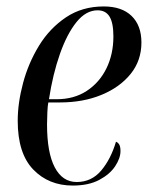

<svg xmlns="http://www.w3.org/2000/svg" viewBox="-20 -566 464 596"><path d="M206 10Q131 10 83 -40Q35 -90 35 -191Q35 -246 51.5 -308Q68 -370 101 -424Q134 -478 184.5 -512Q235 -546 302 -546Q358 -546 388.5 -516.5Q419 -487 419 -434Q419 -378 385.5 -336.5Q352 -295 295 -271.5Q238 -248 166 -248H130Q128 -239 127 -217.5Q126 -196 126 -180Q126 -92 150 -46.5Q174 -1 218 -1Q264 -1 294 -36.5Q324 -72 340 -126Q346 -124 350 -117.5Q354 -111 354 -97Q354 -75 337.5 -50Q321 -25 288 -7.5Q255 10 206 10ZM156 -258Q210 -258 249.5 -284Q289 -310 310.5 -354Q332 -398 332 -453Q332 -495 320 -514.5Q308 -534 283 -534Q247 -534 217.5 -497.5Q188 -461 166 -398.5Q144 -336 132 -258Z"/></svg>

Font: Noto Serif Display Condensed
Style: Italic
Weight: 400
Width: 3
Italic angle: -12°
Designer: Monotype Design Team
Foundry: Monotype Imaging Inc.
Version: Version 2.009